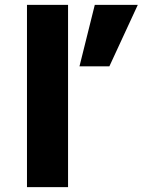

<svg xmlns="http://www.w3.org/2000/svg" viewBox="-20 -770 595 790"><path d="M91 0V-750H260V0ZM430 -497H307L370 -750H547Z"/></svg>

Font: M PLUS 1p ExtraBold
Style: Regular
Weight: 800
Version: Version 1.062